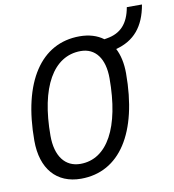

<svg xmlns="http://www.w3.org/2000/svg" viewBox="-89 -885 885 974"><g transform="rotate(-10 354.0 -398.5)"><path d="M250.5 9.8C449.7 9.8 567.4 -171.4 567.4 -477.5C567.4 -528.8 557.6 -572.8 539.6 -607.4C633.8 -631.8 688.5 -695.8 707.5 -807.1H629.4C614.7 -724.1 574.2 -680.7 502.9 -668.9L489.3 -666.5C457.5 -690.4 416 -703.1 367.2 -703.1C168 -703.1 49.8 -523.9 49.8 -221.2C49.8 -76.2 124.5 9.8 250.5 9.8ZM260.3 -64.9C181.6 -64.9 134.8 -126.5 134.8 -231.4C134.8 -481 218.3 -628.4 359.9 -628.4C436 -628.4 480.5 -568.4 480.5 -467.3C480.5 -214.4 398.9 -64.9 260.3 -64.9Z"/></g></svg>

Font: Cascadia Code PL SemiLight
Style: Italic
Weight: 350
Italic angle: -10°
Monospace: yes
Designer: Aaron Bell
Foundry: Saja Typeworks
Version: Version 2404.023